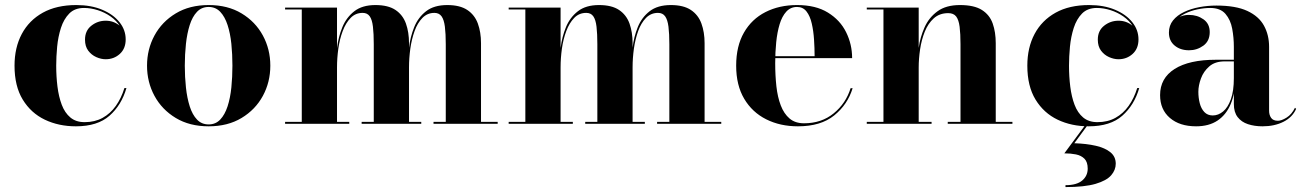

<svg xmlns="http://www.w3.org/2000/svg" viewBox="-20 -490 5154 760"><path d="M280.5 10Q212.5 10 157.5 -16.2Q102.5 -42.5 70 -95.8Q37.5 -149 37.5 -230Q37.5 -301.5 66.2 -355.5Q95 -409.5 149.5 -439.8Q204 -470 282 -470Q340.5 -470 384.5 -451.5Q428.5 -433 453 -402.2Q477.5 -371.5 477.5 -334Q477.5 -297.5 454.2 -276.5Q431 -255.5 398.5 -255.5Q380 -255.5 361 -264Q342 -272.5 329.2 -289.5Q316.5 -306.5 316.5 -333Q316.5 -368.5 341.5 -388.2Q366.5 -408 398.5 -408Q429.5 -408 453 -388.8Q476.5 -369.5 476.5 -334H470Q470 -362.5 455.5 -385.5Q441 -408.5 417.8 -424.8Q394.5 -441 366.8 -449.8Q339 -458.5 312.5 -458.5Q276 -458.5 254.2 -436.5Q232.5 -414.5 221.2 -379.5Q210 -344.5 206.2 -305Q202.5 -265.5 202.5 -230Q202.5 -187 207.5 -147Q212.5 -107 224.5 -75.2Q236.5 -43.5 258.5 -25Q280.5 -6.5 315 -6.5Q355.5 -6.5 386.2 -23.5Q417 -40.5 438.5 -70.8Q460 -101 472.5 -141.5H480.5Q461 -74 413.5 -32Q366 10 280.5 10Z M806 10Q730.5 10 675.8 -23Q621 -56 591.5 -110.5Q562 -165 562 -230Q562 -295 591.5 -349.5Q621 -404 675.8 -437Q730.5 -470 806 -470Q881.5 -470 936.2 -437Q991 -404 1020.5 -349.5Q1050 -295 1050 -230Q1050 -165 1020.5 -110.5Q991 -56 936.2 -23Q881.5 10 806 10ZM806 2.5Q833.5 2.5 851.8 -16.8Q870 -36 880.8 -69Q891.5 -102 895.8 -143.8Q900 -185.5 900 -230Q900 -275 895.8 -316.5Q891.5 -358 880.8 -391Q870 -424 851.8 -443.2Q833.5 -462.5 806 -462.5Q778 -462.5 759.8 -443.2Q741.5 -424 731 -391Q720.5 -358 716 -316.2Q711.5 -274.5 711.5 -230Q711.5 -185.5 716 -143.8Q720.5 -102 731 -69Q741.5 -36 759.8 -16.8Q778 2.5 806 2.5Z M1314 -460V-7.5H1362.5V0H1108.5V-7.5H1174.5V-452.5H1108.5V-460ZM1599 -319V-7.5H1647.5V0H1411.5V-7.5H1459.5V-315Q1459.5 -357 1456.2 -384.5Q1453 -412 1443.5 -425.5Q1434 -439 1415.5 -439Q1387 -439 1367.8 -419Q1348.5 -399 1336.5 -367Q1324.5 -335 1319.2 -297.5Q1314 -260 1314 -223.5L1309 -221.5Q1309 -258 1314.2 -301Q1319.5 -344 1335.2 -382.5Q1351 -421 1382.5 -445.5Q1414 -470 1466 -470Q1516.5 -470 1545.5 -450.5Q1574.5 -431 1586.8 -396.8Q1599 -362.5 1599 -319ZM1884 -319V-7.5H1950V0H1696V-7.5H1744.5V-315Q1744.5 -357 1741 -384.5Q1737.5 -412 1727.8 -425.5Q1718 -439 1699.5 -439Q1671.5 -439 1652 -419Q1632.5 -399 1621 -367Q1609.5 -335 1604.2 -297.5Q1599 -260 1599 -223.5L1594 -221.5Q1594 -258 1599 -301Q1604 -344 1619.5 -382.5Q1635 -421 1666.5 -445.5Q1698 -470 1750.5 -470Q1800.5 -470 1829.8 -450.5Q1859 -431 1871.5 -396.8Q1884 -362.5 1884 -319Z M2199 -460V-7.5H2247.5V0H1993.5V-7.5H2059.5V-452.5H1993.5V-460ZM2484 -319V-7.5H2532.5V0H2296.5V-7.5H2344.5V-315Q2344.5 -357 2341.2 -384.5Q2338 -412 2328.5 -425.5Q2319 -439 2300.5 -439Q2272 -439 2252.8 -419Q2233.5 -399 2221.5 -367Q2209.5 -335 2204.2 -297.5Q2199 -260 2199 -223.5L2194 -221.5Q2194 -258 2199.2 -301Q2204.5 -344 2220.2 -382.5Q2236 -421 2267.5 -445.5Q2299 -470 2351 -470Q2401.5 -470 2430.5 -450.5Q2459.5 -431 2471.8 -396.8Q2484 -362.5 2484 -319ZM2769 -319V-7.5H2835V0H2581V-7.5H2629.5V-315Q2629.5 -357 2626 -384.5Q2622.5 -412 2612.8 -425.5Q2603 -439 2584.5 -439Q2556.5 -439 2537 -419Q2517.5 -399 2506 -367Q2494.5 -335 2489.2 -297.5Q2484 -260 2484 -223.5L2479 -221.5Q2479 -258 2484 -301Q2489 -344 2504.5 -382.5Q2520 -421 2551.5 -445.5Q2583 -470 2635.5 -470Q2685.5 -470 2714.8 -450.5Q2744 -431 2756.5 -396.8Q2769 -362.5 2769 -319Z M3138.5 10Q3068 10 3012.8 -17.8Q2957.5 -45.5 2925.8 -99Q2894 -152.5 2894 -230Q2894 -307.5 2924.8 -361Q2955.5 -414.5 3010 -442.2Q3064.5 -470 3135 -470Q3209 -470 3257.2 -440.2Q3305.5 -410.5 3329.2 -362.5Q3353 -314.5 3353 -260H2961V-267.5H3204.5Q3204.5 -299.5 3202.2 -333.5Q3200 -367.5 3193.2 -397Q3186.5 -426.5 3172.5 -444.5Q3158.5 -462.5 3135 -462.5Q3109.5 -462.5 3092.5 -444Q3075.5 -425.5 3066 -394Q3056.5 -362.5 3052.5 -322.8Q3048.5 -283 3048.5 -240Q3048.5 -191.5 3053.2 -148.5Q3058 -105.5 3070.5 -72.8Q3083 -40 3105.2 -21Q3127.5 -2 3162.5 -2Q3232 -2 3280.2 -41.5Q3328.5 -81 3347 -141H3355Q3335.5 -76.5 3282.2 -33.2Q3229 10 3138.5 10Z M3616.5 -460V-7.5H3667.5V0H3411V-7.5H3477V-452.5H3411V-460ZM3921.5 -319V-7.5H3987.5V0H3731.5V-7.5H3782V-314.5Q3782 -356.5 3778.5 -384Q3775 -411.5 3764.8 -424.8Q3754.5 -438 3733.5 -438Q3699 -438 3676.2 -417.5Q3653.5 -397 3640.5 -364.5Q3627.5 -332 3622 -294.5Q3616.5 -257 3616.5 -223L3610.5 -221Q3610.5 -257.5 3616.5 -300.5Q3622.5 -343.5 3639.8 -382Q3657 -420.5 3690.8 -445.2Q3724.5 -470 3780 -470Q3836 -470 3866.8 -450.5Q3897.5 -431 3909.5 -396.8Q3921.5 -362.5 3921.5 -319Z M4289.5 10Q4221.5 10 4166.5 -16.2Q4111.5 -42.5 4079 -95.8Q4046.5 -149 4046.5 -230Q4046.5 -301.5 4075.2 -355.5Q4104 -409.5 4158.5 -439.8Q4213 -470 4291 -470Q4349.5 -470 4393.5 -451.5Q4437.5 -433 4462 -402.2Q4486.5 -371.5 4486.5 -334Q4486.5 -297.5 4463.2 -276.5Q4440 -255.5 4407.5 -255.5Q4389 -255.5 4370 -264Q4351 -272.5 4338.2 -289.5Q4325.5 -306.5 4325.5 -333Q4325.5 -368.5 4350.5 -388.2Q4375.5 -408 4407.5 -408Q4438.5 -408 4462 -388.8Q4485.5 -369.5 4485.5 -334H4479Q4479 -362.5 4464.5 -385.5Q4450 -408.5 4426.8 -424.8Q4403.5 -441 4375.8 -449.8Q4348 -458.5 4321.5 -458.5Q4285 -458.5 4263.2 -436.5Q4241.5 -414.5 4230.2 -379.5Q4219 -344.5 4215.2 -305Q4211.5 -265.5 4211.5 -230Q4211.5 -187 4216.5 -147Q4221.5 -107 4233.5 -75.2Q4245.5 -43.5 4267.5 -25Q4289.5 -6.5 4324 -6.5Q4364.5 -6.5 4395.2 -23.5Q4426 -40.5 4447.5 -70.8Q4469 -101 4481.5 -141.5H4489.5Q4470 -74 4422.5 -32Q4375 10 4289.5 10ZM4197.5 250.5V243Q4242 243 4263.8 224.5Q4285.5 206 4285.5 177.5Q4285.5 151.5 4272.8 138.5Q4260 125.5 4239 121.2Q4218 117 4193 117L4278.5 1.5H4288L4232.5 77Q4280.5 78.5 4317.5 87Q4354.5 95.5 4375.5 112.8Q4396.5 130 4396.5 158Q4396.5 183 4378.2 204Q4360 225 4316.5 237.8Q4273 250.5 4197.5 250.5Z M4977.5 10Q4945.5 10 4919.8 1.5Q4894 -7 4879 -26.5Q4864 -46 4864 -78V-304.5Q4864 -340.5 4857.5 -376Q4851 -411.5 4830.8 -435Q4810.5 -458.5 4770.5 -458.5Q4747 -458.5 4720.2 -453Q4693.5 -447.5 4669.8 -435.8Q4646 -424 4631 -405.5Q4616 -387 4616 -361H4608Q4608 -392.5 4631.5 -411.8Q4655 -431 4686.5 -431Q4719 -431 4743.8 -413.5Q4768.5 -396 4768.5 -363Q4768.5 -327.5 4743.2 -309.2Q4718 -291 4686.5 -291Q4652 -291 4629.5 -309.8Q4607 -328.5 4607 -361Q4607 -389 4623.2 -409.2Q4639.5 -429.5 4666.8 -442.5Q4694 -455.5 4727.5 -461.8Q4761 -468 4795 -468Q4871.5 -468 4917.2 -446.8Q4963 -425.5 4983.2 -388.5Q5003.5 -351.5 5003.5 -304.5V-51.5Q5003.5 -35 5011.5 -23.5Q5019.5 -12 5038.5 -12Q5052.5 -12 5072.8 -24.5Q5093 -37 5106 -63.5L5110.5 -59Q5096 -26 5060.5 -8Q5025 10 4977.5 10ZM4714.5 10Q4649.5 10 4610.8 -23.2Q4572 -56.5 4572 -113.5Q4572 -180.5 4629.5 -217Q4687 -253.5 4793.5 -253.5H4910.5V-247H4827.5Q4789.5 -247 4766.8 -227.2Q4744 -207.5 4733.8 -179.5Q4723.5 -151.5 4723.5 -126.5Q4723.5 -103 4729 -81.5Q4734.5 -60 4747.2 -46.5Q4760 -33 4780.5 -33Q4802.5 -33 4821.5 -48.8Q4840.5 -64.5 4852.2 -97.2Q4864 -130 4864 -181H4869.5Q4869.5 -121.5 4851.8 -78.8Q4834 -36 4799.8 -13Q4765.5 10 4714.5 10Z"/></svg>

Font: Bodoni Moda 28pt
Style: Bold
Weight: 700
Designer: Owen Earl
Foundry: indestructible type
Version: Version 2.005